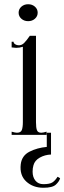

<svg xmlns="http://www.w3.org/2000/svg" viewBox="-20 -637 304 907"><path d="M60 -10Q78 -10 83 -22.5Q88 -35 88 -60V-416Q73 -411 56 -411Q49 -411 35 -413V-440H44Q44 -433 51.5 -428Q59 -423 69 -423Q83 -423 94 -434Q105 -445 121 -468H150V-60Q150 -34 154.5 -22Q159 -10 175 -10Q183 -10 200 -15V0H35V-15Q52 -10 60 -10ZM68 -577Q68 -594 81 -605.5Q94 -617 113 -617Q132 -617 145 -605.5Q158 -594 158 -577Q158 -560 145 -548.5Q132 -537 113 -537Q94 -537 81 -548.5Q68 -560 68 -577ZM78 139Q83 98 119.5 79.5Q156 61 201 57V-10H221V93Q192 94 168 107.5Q144 121 138 144Q134 157 134 174Q134 200 147.5 216.5Q161 233 185 233Q214 233 227 225Q240 217 252 198L264 205Q260 220 244 235Q228 250 185 250Q136 250 104 220.5Q72 191 78 139Z"/></svg>

Font: Viaoda Libre
Style: Regular
Weight: 400
Designer: Gydient
Version: Version 2.000